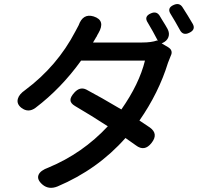

<svg xmlns="http://www.w3.org/2000/svg" viewBox="-20 -856 964 935"><path d="M187 43Q158 18 168 -5Q177 -26 216 -40Q382 -109 505 -241Q425 -293 345 -340Q323 -353 323 -369Q323 -384 342 -405Q369 -435 400 -420Q470 -383 571 -323Q658 -447 686 -561H530H375Q278 -426 153 -331Q118 -305 84 -331Q60 -350 67 -375Q73 -397 102 -417Q259 -534 347 -703Q352 -711 363 -733Q384 -792 436 -776Q496 -757 459 -694Q455 -688 450 -677Q446 -672 445 -669L433 -649H671Q718 -649 745 -659L749 -657Q723 -707 700 -745Q679 -776 715 -791Q742 -803 757 -780Q761 -774 769 -760Q788 -730 796 -715Q807 -694 800 -675Q793 -656 770 -646L767 -645L799 -626Q825 -610 811 -583Q806 -572 798 -550Q753 -404 659 -269Q665 -265 677 -257Q699 -242 710 -235Q753 -204 718 -160Q684 -116 642 -148Q618 -165 591 -184Q456 -31 260 52Q218 69 187 43ZM855 -712Q841 -738 833 -751Q819 -775 812 -786Q791 -817 826 -832Q853 -844 868 -822Q894 -782 919 -739Q934 -711 901 -696Q870 -681 855 -712Z"/></svg>

Font: GenSenRounded TW M
Style: Regular
Weight: 500
Version: Version 1.501;PS 1;hotconv 16.6.51;makeotf.lib2.5.65220